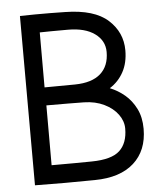

<svg xmlns="http://www.w3.org/2000/svg" viewBox="-53 -780 705 828"><g transform="rotate(-5 300.0 -366.5)"><path d="M275 -418Q348 -419 385.5 -452Q423 -485 423 -546Q423 -595 381 -625.5Q339 -656 265 -656Q184 -656 143 -655V-417Q209 -418 275 -418ZM318 -81Q404 -82 439 -114.5Q474 -147 474 -210Q474 -242 453 -271Q432 -300 394 -318.5Q356 -337 307 -338Q253 -339 144 -339V-80Q260 -80 318 -81ZM195 -734 260 -733Q386 -731 445 -677.5Q504 -624 504 -546Q504 -492 482.5 -452.5Q461 -413 423 -389Q458 -375 487 -350.5Q516 -326 534.5 -289Q553 -252 553 -202Q553 -108 493.5 -54.5Q434 -1 324 0Q195 2 65 0L64 -733Q96 -734 129 -734Q162 -734 195 -734Z"/></g></svg>

Font: Kreadon
Style: Regular
Weight: 400
Designer: kohakuno
Foundry: StudioGnu
Version: Version 1.000;Glyphs 3.1.2 (3151)